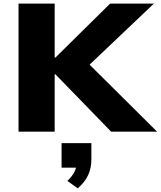

<svg xmlns="http://www.w3.org/2000/svg" viewBox="-20 -725 885 1057"><path d="M82 0V-705H281V-408H285L586 -705H827L431 -329L439 -403L845 0H592L285 -316H281V0ZM408 312 351 271Q378 245 390 220.5Q402 196 402 174L436 198H319V63H483V154Q483 200 465.5 238.5Q448 277 408 312Z"/></svg>

Font: Nunito Sans 10pt SemiExpanded Black
Style: Regular
Weight: 900
Width: 6
Designer: Vernon Adams
Foundry: Vernon Adams
Version: Version 3.101;gftools[0.9.27]